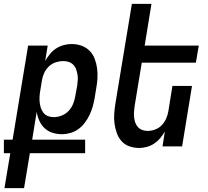

<svg xmlns="http://www.w3.org/2000/svg" viewBox="-55 -755 1075 990"><path d="M-32 215 -2 35H-35V-35H10L90 -520H191L178 -441Q189 -460 203 -477Q217 -494 235 -505.5Q253 -517 273.5 -522.5Q294 -528 314 -528Q341 -528 365 -519.5Q389 -511 406.5 -493.5Q424 -476 433 -452.5Q442 -429 445.5 -403.5Q449 -378 447.5 -351.5Q446 -325 441 -299L433 -249Q429 -227 423 -205.5Q417 -184 407 -163Q397 -142 383 -123Q369 -104 350 -90Q331 -76 308.5 -69.5Q286 -63 264 -63Q239 -63 215.5 -70.5Q192 -78 175 -94Q158 -110 148 -132Q138 -154 134 -178L111 -35H384V35H99L69 215ZM222 -151Q243 -151 264 -159.5Q285 -168 300 -184.5Q315 -201 323 -222Q331 -243 334 -264L343 -313Q345 -328 346 -342.5Q347 -357 344.5 -371Q342 -385 337.5 -398Q333 -411 323 -421Q313 -431 300 -435.5Q287 -440 272 -440Q252 -440 232 -433.5Q212 -427 196.5 -412Q181 -397 172.5 -378Q164 -359 161 -339L153 -290Q150 -274 149 -258.5Q148 -243 149.5 -228Q151 -213 155.5 -199Q160 -185 169 -173.5Q178 -162 192 -156.5Q206 -151 222 -151Z M663 8Q636 8 612 -0.5Q588 -9 572 -27Q556 -45 547.5 -68.5Q539 -92 535.5 -117.5Q532 -143 534 -169Q536 -195 540 -221L625 -735H726L691 -520H970L955 -432H676L639 -207Q637 -193 636 -178.5Q635 -164 636.5 -150Q638 -136 642.5 -123Q647 -110 656 -100Q665 -90 678 -85Q691 -80 706 -80Q725 -80 744.5 -87Q764 -94 778.5 -109Q793 -124 801.5 -143Q810 -162 813 -181L834 -312H935L884 0H783L795 -77Q785 -59 771 -42.5Q757 -26 739.5 -14.5Q722 -3 702 2.5Q682 8 663 8Z"/></svg>

Font: Iosevka Term Curly SmBd Obl
Style: Regular
Weight: 600
Italic angle: -9°
Designer: Belleve Invis
Foundry: Belleve Invis
Version: Version 32.3.0